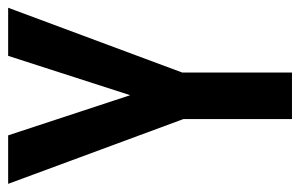

<svg xmlns="http://www.w3.org/2000/svg" viewBox="-156 -598 754 483"><g transform="rotate(-90 221.5 -357.0)"><path d="M223 -407 322 -714H443L280 -276V0H163V-273L0 -714H122Z"/></g></svg>

Font: Noto Sans ExtraCondensed SemiBold
Style: Regular
Weight: 600
Width: 2
Designer: Monotype Design Team
Foundry: Monotype Imaging Inc.
Version: Version 2.013; ttfautohint (v1.8.4.7-5d5b)